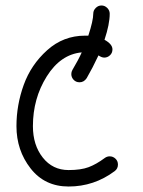

<svg xmlns="http://www.w3.org/2000/svg" viewBox="-20 -680 520 700"><path d="M380 -110Q392 -110 401 -101.5Q410 -93 410 -80Q410 -65 398 -56Q323 0 230 0Q143 0 91.5 -66Q40 -132 40 -220Q40 -297 66.5 -370.5Q93 -444 152 -497Q211 -550 290 -550H302Q320 -605 320 -630Q320 -642 329 -651Q338 -660 350 -660Q362 -660 371 -651Q380 -642 380 -630Q380 -592 361 -535Q390 -519 390 -500Q390 -487 381 -478.5Q372 -470 360 -470Q351 -470 339 -478Q318 -433 296 -395Q286 -380 270 -380Q257 -380 248.5 -389Q240 -398 240 -410Q240 -418 244 -425Q266 -462 278 -489Q201 -482 150.5 -401.5Q100 -321 100 -220Q100 -151 136 -105.5Q172 -60 230 -60Q275 -60 303 -70.5Q331 -81 362 -104Q370 -110 380 -110Z"/></svg>

Font: Pecita
Style: Book
Weight: 400
Width: 7
Version: Version 4.3